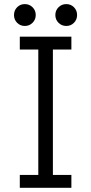

<svg xmlns="http://www.w3.org/2000/svg" viewBox="-20 -898 436 918"><path d="M74.7 -722.7H321.3V-661.1H232.9V-61.5H321.3V0H74.7V-61.5H163.1V-661.1H74.7ZM244.6 -826.2Q244.6 -848.1 259.8 -863.3Q274.9 -878.4 296.9 -878.4Q318.8 -878.4 333.7 -863.3Q348.6 -848.1 348.6 -826.2Q348.6 -804.2 333.7 -789.1Q318.8 -773.9 296.9 -773.9Q274.9 -773.9 259.8 -789.1Q244.6 -804.2 244.6 -826.2ZM46.9 -826.2Q46.9 -848.1 61.8 -863.3Q76.7 -878.4 98.6 -878.4Q120.6 -878.4 135.7 -863.3Q150.9 -848.1 150.9 -826.2Q150.9 -804.2 135.7 -789.1Q120.6 -773.9 98.6 -773.9Q76.7 -773.9 61.8 -789.1Q46.9 -804.2 46.9 -826.2Z"/></svg>

Font: Giphurs Light
Style: Regular
Weight: 300
Version: Version 0.920; ttfautohint (v1.8.4.7-5d5b)